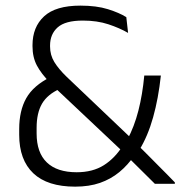

<svg xmlns="http://www.w3.org/2000/svg" viewBox="-20 -670 658 700"><path d="M544.5 0Q534 -10.5 518.8 -25.5Q503.5 -40.5 487.2 -56.8Q471 -73 456.2 -87.5Q441.5 -102 432.5 -110.5L424 -120.5L172 -358L162.5 -368.5Q130.5 -401 114.5 -431.2Q98.5 -461.5 98.5 -501.5V-505Q98.5 -571.5 140.8 -610.5Q183 -649.5 273 -649.5Q332 -649.5 373.5 -636.5Q415 -623.5 440.5 -607.5L447 -550Q416 -568 375 -581.5Q334 -595 282 -595Q218 -595 190.2 -570.2Q162.5 -545.5 162.5 -504V-500.5Q162.5 -469.5 178 -444Q193.5 -418.5 222.5 -390.5L461 -163.5L475.5 -147.5Q489 -134.5 503 -120.8Q517 -107 531.2 -92.5Q545.5 -78 560.2 -63.2Q575 -48.5 589.5 -33.8Q604 -19 617.5 -5V0ZM254 10.5Q153 10.5 101.5 -38.2Q50 -87 50 -178.5V-199.5Q50 -266.5 75.8 -312.2Q101.5 -358 165.5 -390L199 -346.5Q153 -326 133.2 -292Q113.5 -258 113.5 -204V-183.5Q113.5 -113.5 150.8 -77.8Q188 -42 259.5 -42Q318 -42 358.8 -67.8Q399.5 -93.5 429 -141L444.5 -161.5Q469.5 -208 484.5 -266.5Q499.5 -325 506 -394.5H566.5Q557.5 -311 538.2 -242.2Q519 -173.5 487 -121.5L471 -104.5Q446 -68 415 -42.5Q384 -17 344.5 -3.2Q305 10.5 254 10.5Z"/></svg>

Font: Anek Gujarati Light
Style: Regular
Weight: 300
Designer: Mrunmayee Ghaisas (Gujarati), Yesha Goshar (Latin)
Foundry: Ek Type
Version: Version 1.003